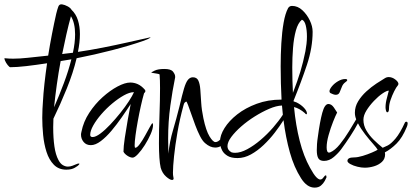

<svg xmlns="http://www.w3.org/2000/svg" viewBox="-145 -760 1882 877"><path d="M158 15Q123 15 101 -7.5Q79 -30 67.5 -66Q56 -102 52 -143.5Q48 -185 48 -222Q48 -244 49 -262.5Q50 -281 51 -294Q53 -332 58 -377.5Q63 -423 70 -471Q18 -463 -25.5 -458Q-69 -453 -98 -453Q-102 -453 -110 -463Q-118 -473 -122.5 -484Q-127 -495 -123 -494Q-113 -493 -104 -492.5Q-95 -492 -85 -492Q-55 -492 -18.5 -496Q18 -500 75 -506Q83 -556 92.5 -605Q102 -654 112 -698Q117 -718 121.5 -730Q126 -742 139 -740Q151 -738 164 -731Q177 -724 182 -715Q202 -696 211 -667.5Q220 -639 220 -604Q220 -567 211 -523Q266 -531 324.5 -542.5Q383 -554 438.5 -566.5Q494 -579 539 -589Q546 -591 541 -587.5Q536 -584 527 -580Q518 -576 512 -574Q449 -552 368 -531Q287 -510 205 -494Q189 -427 160 -355.5Q131 -284 99 -218Q99 -208 98.5 -198.5Q98 -189 98 -179Q98 -130 103.5 -91.5Q109 -53 122 -29Q131 -12 142.5 -5.5Q154 1 165 1Q176 1 186 -3Q196 -7 201 -9Q212 -14 216 -13Q220 -12 215 -7Q212 -3 197 6Q182 15 158 15ZM139 -513 153 -515 188 -519Q193 -542 195.5 -563Q198 -584 198 -603Q198 -655 179 -686Q168 -646 158 -602Q148 -558 139 -513ZM102 -270Q126 -325 147 -381Q168 -437 181 -489Q168 -487 156 -485Q144 -483 132 -481Q122 -427 114.5 -373.5Q107 -320 102 -270Z M461 -40Q450 -40 437 -48.5Q424 -57 419 -67Q419 -90 425 -130Q431 -170 438.5 -212.5Q446 -255 452 -285Q434 -257 411 -224Q388 -191 364 -162.5Q340 -134 315.5 -115.5Q291 -97 270 -97Q249 -97 237 -111.5Q225 -126 225 -145Q225 -150 227 -158Q236 -204 262.5 -244.5Q289 -285 323.5 -316Q358 -347 392 -365Q426 -383 450 -383Q468 -383 484.5 -375.5Q501 -368 516 -351Q519 -348 519 -344Q519 -339 513 -334Q506 -310 498.5 -276.5Q491 -243 484.5 -207.5Q478 -172 474 -142Q470 -112 470 -96Q470 -85 473 -85Q481 -85 493.5 -102Q506 -119 518 -141Q530 -163 539.5 -180Q549 -197 551 -197Q554 -197 554 -189Q554 -172 543 -147Q532 -122 516.5 -97.5Q501 -73 485.5 -56.5Q470 -40 461 -40ZM278 -134Q292 -134 313.5 -150Q335 -166 358.5 -191Q382 -216 404.5 -244Q427 -272 443.5 -297.5Q460 -323 467 -339Q447 -339 421 -324.5Q395 -310 368 -287.5Q341 -265 318 -238.5Q295 -212 281 -187Q267 -162 267 -144Q267 -134 278 -134Z M641 62Q631 62 613.5 46.5Q596 31 589 6Q585 -11 583 -40Q581 -69 581 -105Q581 -165 583.5 -234Q586 -303 586 -358Q586 -376 585.5 -392Q585 -408 584 -420Q582 -422 572.5 -423.5Q563 -425 554.5 -426.5Q546 -428 546 -428Q546 -430 561.5 -437.5Q577 -445 606 -445Q636 -445 645.5 -432.5Q655 -420 655 -411Q655 -409 655 -406Q655 -403 654 -401Q643 -348 633 -276.5Q623 -205 623 -126Q623 -107 623.5 -92.5Q624 -78 624 -67V-58Q630 -114 645 -164.5Q660 -215 675 -275Q687 -327 695.5 -355.5Q704 -384 713.5 -395.5Q723 -407 736 -407Q754 -407 761 -392Q768 -377 770 -351Q772 -325 774 -291.5Q776 -258 784 -220Q796 -163 812 -137Q828 -111 839 -111Q852 -111 865 -127.5Q878 -144 890 -166Q902 -188 911.5 -204.5Q921 -221 927 -221Q930 -221 930 -216Q930 -212 927 -203Q902 -147 885 -116.5Q868 -86 838 -86Q815 -86 792 -106Q780 -116 768.5 -138.5Q757 -161 747 -188Q737 -215 728.5 -239.5Q720 -264 714 -280Q708 -296 706 -296Q704 -296 699.5 -292Q695 -288 693 -278Q676 -216 665.5 -155.5Q655 -95 650 -46.5Q645 2 645 28Q645 41 646.5 46.5Q648 52 648 55Q648 62 641 62Z M1292 97Q1257 97 1230 54Q1198 4 1179 -64Q1160 -132 1150 -211Q1133 -184 1110 -154Q1087 -124 1059 -97.5Q1031 -71 1001 -54.5Q971 -38 940 -38Q911 -38 894.5 -48Q878 -58 870.5 -71.5Q863 -85 861.5 -97Q860 -109 860 -114Q860 -142 880.5 -175Q901 -208 938.5 -237.5Q976 -267 1027.5 -286Q1079 -305 1140 -305H1141Q1139 -342 1138 -380Q1137 -418 1137 -457Q1137 -510 1140 -562Q1143 -614 1150.5 -656.5Q1158 -699 1171 -723Q1177 -733 1189 -733Q1215 -733 1236 -713.5Q1257 -694 1270 -667Q1283 -640 1283 -615Q1283 -542 1257 -464Q1231 -386 1196 -300V-297L1210 -292Q1230 -282 1243.5 -267.5Q1257 -253 1257 -242Q1257 -238 1254 -238Q1251 -238 1248 -243Q1223 -265 1198 -271Q1206 -187 1224 -116.5Q1242 -46 1271 6Q1288 37 1299 48.5Q1310 60 1318 60Q1326 60 1332.5 50.5Q1339 41 1343 41Q1346 41 1346 47V51Q1344 56 1338 67Q1332 78 1321 87.5Q1310 97 1292 97ZM1193 -336Q1214 -390 1227 -433Q1240 -476 1250 -526Q1253 -542 1255 -559.5Q1257 -577 1257 -593Q1257 -622 1251.5 -644Q1246 -666 1234 -670Q1216 -655 1206.5 -620.5Q1197 -586 1193.5 -541.5Q1190 -497 1190 -452Q1190 -392 1193 -336ZM929 -62Q954 -62 984.5 -78.5Q1015 -95 1045.5 -121Q1076 -147 1102.5 -177.5Q1129 -208 1147 -236L1143 -278Q1117 -277 1084.5 -263Q1052 -249 1018.5 -228Q985 -207 957 -182.5Q929 -158 911.5 -134.5Q894 -111 894 -92Q894 -74 913 -64Q917 -63 921 -62.5Q925 -62 929 -62Z M1521 6Q1506 6 1487.5 1.5Q1469 -3 1455.5 -10.5Q1442 -18 1442 -25Q1442 -41 1472 -41Q1489 -41 1512 -48Q1535 -55 1554.5 -63.5Q1574 -72 1580 -76Q1576 -84 1559 -103Q1542 -122 1522.5 -147Q1503 -172 1490 -197Q1477 -172 1455.5 -139Q1434 -106 1414 -79Q1401 -61 1380 -43Q1359 -25 1335 -25Q1316 -25 1309 -37Q1302 -49 1302 -74Q1302 -87 1303 -102Q1304 -117 1307 -136Q1316 -204 1327 -244.5Q1338 -285 1355 -285Q1369 -285 1380 -269Q1391 -253 1395 -246Q1388 -233 1376.5 -204Q1365 -175 1356 -143Q1347 -111 1347 -87Q1347 -63 1358 -63Q1361 -63 1363 -64Q1385 -73 1407.5 -101Q1430 -129 1449.5 -161Q1469 -193 1482 -215Q1476 -230 1476 -245Q1476 -273 1491 -297.5Q1506 -322 1528.5 -342.5Q1551 -363 1574.5 -378.5Q1598 -394 1615 -404Q1622 -408 1630 -408Q1646 -408 1660.5 -397Q1675 -386 1675 -376Q1675 -375 1673 -371Q1665 -362 1655.5 -343Q1646 -324 1639 -303.5Q1632 -283 1632 -266Q1632 -247 1624 -247Q1620 -247 1618 -255Q1616 -263 1616 -270Q1616 -290 1622.5 -313Q1629 -336 1631 -346Q1621 -346 1602 -333Q1583 -320 1563 -299Q1543 -278 1529 -255.5Q1515 -233 1515 -213Q1515 -187 1528.5 -164Q1542 -141 1562.5 -121Q1583 -101 1603 -85Q1611 -88 1626 -95.5Q1641 -103 1661.5 -127Q1682 -151 1705 -201Q1707 -204 1711 -204Q1717 -204 1717 -196Q1717 -189 1713 -180Q1693 -131 1666.5 -104.5Q1640 -78 1613 -64Q1613 -62 1613.5 -59.5Q1614 -57 1614 -55Q1614 -34 1599.5 -20.5Q1585 -7 1563.5 -0.5Q1542 6 1521 6ZM1389 -327Q1383 -327 1376.5 -329.5Q1370 -332 1364 -335Q1360 -338 1360 -343Q1360 -352 1371 -365.5Q1382 -379 1399 -389Q1416 -399 1432 -399Q1441 -399 1441 -394Q1441 -390 1432 -384Q1421 -376 1416 -362Q1411 -348 1406 -337.5Q1401 -327 1389 -327Z"/></svg>

Font: Comforter
Style: Regular
Weight: 400
Designer: Robert E. Leuschke
Foundry: Robert E. Leuschke
Version: Version 1.013; ttfautohint (v1.8.3)